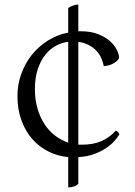

<svg xmlns="http://www.w3.org/2000/svg" viewBox="-20 -668 589 836"><path d="M499 -416Q494 -404 476 -393Q458 -382 432 -380Q429 -395 422 -412.5Q415 -430 401.5 -445Q388 -460 368 -471Q348 -482 321 -486V-38H336Q387 -38 422.5 -54Q458 -70 484 -99Q489 -98 493.5 -93Q498 -88 500 -83Q492 -70 477.5 -53.5Q463 -37 441 -22.5Q419 -8 389.5 3Q360 14 321 16V132Q314 140 302 144Q290 148 277 148V16Q232 12 191.5 -8Q151 -28 121 -62Q91 -96 73.5 -143.5Q56 -191 56 -250Q56 -300 72.5 -346Q89 -392 118 -428.5Q147 -465 188 -491Q229 -517 277 -526V-633Q285 -639 297 -643.5Q309 -648 321 -648V-532H330Q377 -532 409.5 -518.5Q442 -505 461.5 -486.5Q481 -468 490 -448Q499 -428 499 -416ZM132 -280Q132 -233 143.5 -194.5Q155 -156 174.5 -126.5Q194 -97 220.5 -77Q247 -57 277 -47V-486Q251 -483 225 -469.5Q199 -456 178.5 -431Q158 -406 145 -368.5Q132 -331 132 -280Z"/></svg>

Font: Gotu
Style: Regular
Weight: 400
Designer: Sarang Kulkarni & Kailash Malviya
Foundry: Ek Type
Version: Version 2.320;hotconv 1.0.109;makeotfexe 2.5.65596; ttfautoh